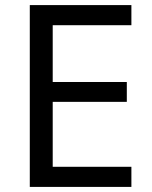

<svg xmlns="http://www.w3.org/2000/svg" viewBox="-20 -734 596 754"><path d="M496 0H97V-714H496V-635H187V-412H478V-334H187V-79H496Z"/></svg>

Font: Noto Sans Living
Style: Regular
Weight: 400
Designer: Monotype Design Team
Foundry: Monotype Imaging Inc.
Version: Version 2.013; ttfautohint (v1.8.4.7-5d5b)